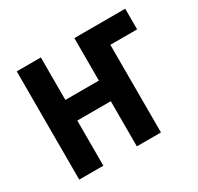

<svg xmlns="http://www.w3.org/2000/svg" viewBox="-120 -672 839 814"><g transform="rotate(-30 300.0 -265.0)"><path d="M50 0V-530H168V-322H332V-530H581V-429H450V0H332V-221H168V0Z"/></g></svg>

Font: Iosevka Curly Extended
Style: Bold
Weight: 700
Width: 7
Monospace: yes
Designer: Belleve Invis
Foundry: Belleve Invis
Version: Version 11.1.0; ttfautohint (v1.8.3)